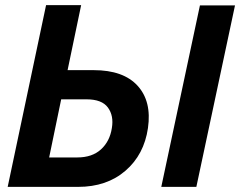

<svg xmlns="http://www.w3.org/2000/svg" viewBox="-20 -730 938 750"><path d="M10 0 160 -710H297L244 -456H346Q462 -456 517.5 -395Q573 -334 558 -230Q543 -126 470 -63Q397 0 285 0ZM761 -709H898L747 0H610ZM172 -115H282Q340 -115 374.5 -146.5Q409 -178 417 -230Q425 -278 401.5 -310Q378 -342 318 -342H219Z"/></svg>

Font: Raleway-v4020
Style: Bold Italic
Weight: 700
Italic angle: -12°
Designer: Matt McInerney, Pablo Impallari, Rodrigo Fuenzalida
Foundry: Matt McInerney, Pablo Impallari, Rodrigo Fuenzalida
Version: Version 4.020;PS 004.020;hotconv 1.0.88;makeotf.lib2.5.64775